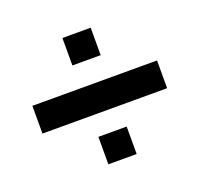

<svg xmlns="http://www.w3.org/2000/svg" viewBox="-89 -695 684 657"><g transform="rotate(-20 253.0 -367.0)"><path d="M478 -414V-313H24V-414ZM200 -497V-597H303V-497ZM200 -137V-237H303V-137Z"/></g></svg>

Font: Do Hyeon
Style: Regular
Weight: 400
Version: Version 1.001